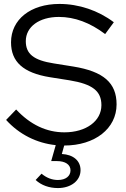

<svg xmlns="http://www.w3.org/2000/svg" viewBox="-20 -729 640 975"><path d="M274 226C341 226 389 188 389 135C389 87 352 56 294 53L306 10C462 10 572 -76 572 -199C572 -308 506 -366 353 -391L253 -407C151 -423 111 -455 111 -520C111 -593 179 -643 279 -643C359 -643 437 -614 514 -556L558 -616C479 -676 380 -709 282 -709C135 -709 36 -630 36 -514C36 -415 98 -359 233 -337L334 -321C449 -302 495 -267 495 -195C495 -114 417 -57 307 -57C216 -57 134 -96 62 -173L11 -120C78 -46 167 -2 263 8L240 89H269C312 89 338 107 338 136C338 165 314 185 274 185C244 185 216 174 191 153L161 185C190 212 230 226 274 226Z"/></svg>

Font: Red Hat Display
Style: Regular
Weight: 400
Designer: Pentagram, MCKL
Foundry: Pentagram, MCKL
Version: Version 1.023